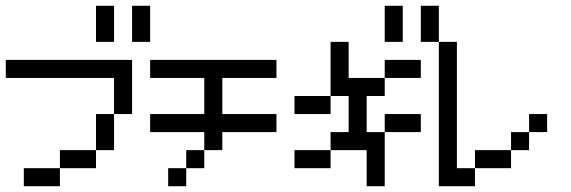

<svg xmlns="http://www.w3.org/2000/svg" viewBox="-20 -645 1978 665"><path d="M375 -375V-437.5H437.5V-375ZM375 -312.5V-375H437.5V-312.5ZM312.5 -187.5V-250H375V-187.5ZM125 0V-62.5H187.5V0ZM0 -375V-437.5H62.5V-375ZM62.5 -375V-437.5H125V-375ZM125 -375V-437.5H187.5V-375ZM187.5 -375V-437.5H250V-375ZM250 -375V-437.5H312.5V-375ZM312.5 -375V-437.5H375V-375ZM375 -250V-312.5H437.5V-250ZM312.5 -125V-187.5H375V-125ZM250 -62.5V-125H312.5V-62.5ZM62.5 0V-62.5H125V0ZM187.5 -62.5V-125H250V-62.5ZM312.5 -562.5V-625H375V-562.5ZM312.5 -500V-562.5H375V-500ZM437.5 -562.5V-625H500V-562.5ZM437.5 -500V-562.5H500V-500Z M687.5 -375V-437.5H750V-375ZM625 -375V-437.5H687.5V-375ZM562.5 -375V-437.5H625V-375ZM687.5 -312.5V-375H750V-312.5ZM687.5 -250V-312.5H750V-250ZM687.5 -187.5V-250H750V-187.5ZM687.5 -125V-187.5H750V-125ZM562.5 0V-62.5H625V0ZM500 -187.5V-250H562.5V-187.5ZM562.5 -187.5V-250H625V-187.5ZM625 -187.5V-250H687.5V-187.5ZM750 -187.5V-250H812.5V-187.5ZM812.5 -187.5V-250H875V-187.5ZM750 -375V-437.5H812.5V-375ZM812.5 -375V-437.5H875V-375ZM500 -375V-437.5H562.5V-375ZM875 -375V-437.5H937.5V-375ZM875 -187.5V-250H937.5V-187.5ZM625 -62.5V-125H687.5V-62.5Z M1062.5 -250V-312.5H1125V-250ZM1187.5 -312.5V-375H1250V-312.5ZM1125 -312.5V-375H1187.5V-312.5ZM1312.5 -375V-437.5H1375V-375ZM1000 -250V-312.5H1062.5V-250ZM1125 -375V-437.5H1187.5V-375ZM1125 -437.5V-500H1187.5V-437.5ZM1250 -62.5V-125H1312.5V-62.5ZM1250 0V-62.5H1312.5V0ZM1000 -62.5V-125H1062.5V-62.5ZM1062.5 -62.5V-125H1125V-62.5ZM1125 -125V-187.5H1187.5V-125ZM1312.5 -187.5V-250H1375V-187.5ZM1250 -125V-187.5H1312.5V-125ZM1187.5 -125V-187.5H1250V-125ZM1375 -187.5V-250H1437.5V-187.5ZM1375 -375V-437.5H1437.5V-375ZM1187.5 -250V-312.5H1250V-250ZM1187.5 -187.5V-250H1250V-187.5ZM1250 -312.5V-375H1312.5V-312.5ZM1312.5 -562.5V-625H1375V-562.5ZM1312.5 -500V-562.5H1375V-500ZM1437.5 -562.5V-625H1500V-562.5ZM1437.5 -500V-562.5H1500V-500Z M1500 -437.5V-500H1562.5V-437.5ZM1500 -375V-437.5H1562.5V-375ZM1500 -312.5V-375H1562.5V-312.5ZM1500 -250V-312.5H1562.5V-250ZM1500 -187.5V-250H1562.5V-187.5ZM1500 -125V-187.5H1562.5V-125ZM1500 -62.5V-125H1562.5V-62.5ZM1500 0V-62.5H1562.5V0ZM1562.5 0V-62.5H1625V0ZM1687.5 -62.5V-125H1750V-62.5ZM1750 -125V-187.5H1812.5V-125ZM1812.5 -187.5V-250H1875V-187.5ZM1625 -62.5V-125H1687.5V-62.5Z"/></svg>

Font: AprilSans
Style: Regular
Weight: 400
Designer: typesprite
Version: Version 1.001;PS 001.001;hotconv 1.0.88;makeotf.lib2.5.64775